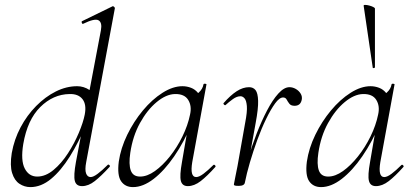

<svg xmlns="http://www.w3.org/2000/svg" viewBox="-20 -751 1683 784"><path d="M104 13Q80 13 59.5 -0.5Q39 -14 29.5 -44.5Q20 -75 28 -126Q38 -182 64 -231Q90 -280 127.5 -318Q165 -356 208 -377.5Q251 -399 295 -399Q322 -399 345.5 -383.5Q369 -368 373 -332L333 -246Q302 -171 265.5 -112.5Q229 -54 188.5 -20.5Q148 13 104 13ZM132 -30Q166 -30 198.5 -57Q231 -84 257.5 -125Q284 -166 302 -209Q320 -252 326 -283Q334 -324 317 -346Q300 -368 264 -367Q197 -366 144.5 -314Q92 -262 75 -163Q64 -96 81 -63Q98 -30 132 -30ZM315 9Q291 9 285.5 -12.5Q280 -34 290 -89L392 -627Q398 -659 382.5 -668Q367 -677 320 -654Q316 -652 314 -658Q312 -664 316 -665L439 -725Q442 -727 446 -723Q450 -719 449 -717L332 -89Q326 -58 331.5 -43Q337 -28 350 -28Q361 -28 379 -41.5Q397 -55 419 -77Q422 -81 426.5 -77Q431 -73 427 -69Q393 -32 367 -11.5Q341 9 315 9Z M523 13Q491 13 474.5 -11Q458 -35 465 -91Q473 -146 499.5 -200.5Q526 -255 563.5 -300Q601 -345 643.5 -372Q686 -399 725 -399Q743 -399 760 -392.5Q777 -386 789 -371Q801 -356 803 -332L765 -357Q776 -359 792 -373.5Q808 -388 811 -407Q813 -410 818.5 -409Q824 -408 823 -406L765 -89Q755 -28 781 -28Q793 -28 811 -41.5Q829 -55 851 -77Q854 -80 858 -76Q862 -72 859 -69Q826 -32 799.5 -11.5Q773 9 747 9Q724 9 718.5 -12.5Q713 -34 723 -89L747 -229L763 -246Q732 -172 691.5 -113Q651 -54 607.5 -20.5Q564 13 523 13ZM552 -30Q581 -30 612.5 -52.5Q644 -75 673.5 -112Q703 -149 725 -194Q747 -239 756 -283Q764 -318 748.5 -343Q733 -368 694 -367Q658 -366 619.5 -334Q581 -302 551.5 -248.5Q522 -195 512 -127Q505 -80 514 -55Q523 -30 552 -30Z M980 -6 970 -7Q978 -50 993 -102Q1008 -154 1028 -205.5Q1048 -257 1070.5 -300Q1093 -343 1116.5 -369Q1140 -395 1162 -395Q1175 -395 1187.5 -388Q1200 -381 1207.5 -369Q1215 -357 1212 -343Q1209 -330 1201.5 -324.5Q1194 -319 1183 -319Q1168 -319 1161.5 -327.5Q1155 -336 1150.5 -344.5Q1146 -353 1136 -353Q1121 -353 1103.5 -329Q1086 -305 1067 -266Q1048 -227 1031 -180.5Q1014 -134 1000.5 -88Q987 -42 980 -6ZM955 8Q942 8 938.5 6.5Q935 5 935 2Q935 -1 940.5 -26.5Q946 -52 950 -74L981 -249Q990 -295 988 -318Q986 -341 978.5 -349.5Q971 -358 962 -358Q947 -358 930.5 -346Q914 -334 901 -322Q899 -320 895 -323.5Q891 -327 893 -330Q921 -362 946.5 -378.5Q972 -395 997 -395Q1014 -395 1023.5 -383Q1033 -371 1034 -339.5Q1035 -308 1024 -249L980 -6Q978 8 955 8Z M1291 13Q1259 13 1242.5 -11Q1226 -35 1233 -91Q1241 -146 1267.5 -200.5Q1294 -255 1331.5 -300Q1369 -345 1411.5 -372Q1454 -399 1493 -399Q1511 -399 1528 -392.5Q1545 -386 1557 -371Q1569 -356 1571 -332L1533 -357Q1544 -359 1560 -373.5Q1576 -388 1579 -407Q1581 -410 1586.5 -409Q1592 -408 1591 -406L1533 -89Q1523 -28 1549 -28Q1561 -28 1579 -41.5Q1597 -55 1619 -77Q1622 -80 1626 -76Q1630 -72 1627 -69Q1594 -32 1567.5 -11.5Q1541 9 1515 9Q1492 9 1486.5 -12.5Q1481 -34 1491 -89L1515 -229L1531 -246Q1500 -172 1459.5 -113Q1419 -54 1375.5 -20.5Q1332 13 1291 13ZM1320 -30Q1349 -30 1380.5 -52.5Q1412 -75 1441.5 -112Q1471 -149 1493 -194Q1515 -239 1524 -283Q1532 -318 1516.5 -343Q1501 -368 1462 -367Q1426 -366 1387.5 -334Q1349 -302 1319.5 -248.5Q1290 -195 1280 -127Q1273 -80 1282 -55Q1291 -30 1320 -30ZM1502 -475 1465 -727Q1464 -731 1471 -731Q1478 -731 1487.5 -728.5Q1497 -726 1504 -722.5Q1511 -719 1511 -716V-476Q1511 -474 1506.5 -473Q1502 -472 1502 -475Z"/></svg>

Font: Cormorant Garamond Light Light
Style: Italic
Weight: 300
Italic angle: -10°
Version: Version 4.001